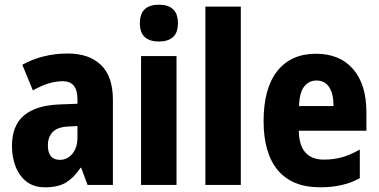

<svg xmlns="http://www.w3.org/2000/svg" viewBox="-20 -854 1614 818"><path d="M268 -626Q360 -626 410.5 -577Q461 -528 461 -429V-66H353L326 -139H323Q295 -97 261.5 -76.5Q228 -56 172 -56Q125 -56 94 -79.5Q63 -103 47 -143Q31 -183 31 -232Q31 -319 82 -362Q133 -405 232 -409L310 -412V-432Q310 -508 247 -508Q218 -508 187 -498.5Q156 -489 120 -469L75 -578Q116 -601 165 -613.5Q214 -626 268 -626ZM271 -315Q226 -313 205 -292Q184 -271 184 -235Q184 -173 235 -173Q267 -173 288.5 -199Q310 -225 310 -269V-317Z M657 -834Q696 -834 717 -815Q738 -796 738 -755Q738 -714 716.5 -695.5Q695 -677 657 -677Q619 -677 597.5 -695.5Q576 -714 576 -755Q576 -796 597 -815Q618 -834 657 -834ZM732 -615V-66H581V-615Z M1006 -66H855V-826H1006Z M1326 -625Q1428 -625 1484.5 -559.5Q1541 -494 1541 -376V-297H1253Q1255 -174 1360 -174Q1401 -174 1437 -184Q1473 -194 1513 -217V-95Q1444 -56 1344 -56Q1225 -56 1164 -128.5Q1103 -201 1103 -338Q1103 -478 1161.5 -551.5Q1220 -625 1326 -625ZM1328 -511Q1297 -511 1276.5 -486Q1256 -461 1254 -402H1401Q1401 -454 1382.5 -482.5Q1364 -511 1328 -511Z"/></svg>

Font: Noto Sans Malayalam UI Condensed ExtraBold
Style: Regular
Weight: 800
Width: 3
Designer: Jelle Bosma - Monotype Design Team
Foundry: Monotype Imaging Inc.
Version: Version 2.104; ttfautohint (v1.8.4.7-5d5b)